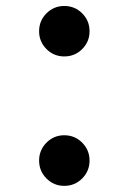

<svg xmlns="http://www.w3.org/2000/svg" viewBox="-20 -590 422 626"><path d="M189.5 -406Q224 -406 248 -430Q272 -454 272 -488Q272 -522.5 248 -546.5Q224 -570.5 189.5 -570.5Q155.5 -570.5 131.5 -546.5Q107.5 -522.5 107.5 -488Q107.5 -454 131.5 -430Q155.5 -406 189.5 -406ZM189.5 16Q224 16 248 -8.2Q272 -32.5 272 -66.5Q272 -100.5 248 -124.8Q224 -149 189.5 -149Q155.5 -149 131.5 -124.8Q107.5 -100.5 107.5 -66.5Q107.5 -32.5 131.5 -8.2Q155.5 16 189.5 16Z"/></svg>

Font: Spartan SemiBold
Style: Regular
Weight: 600
Designer: Matt Bailey, Mirko Velimirovic
Foundry: Matt Bailey
Version: Version 1.003; ttfautohint (v1.8.3)